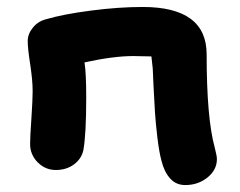

<svg xmlns="http://www.w3.org/2000/svg" viewBox="-20 -516 684 548"><path d="M508.8 12.2Q482.4 12.2 465.6 -6.6Q448.7 -25.4 440.9 -57.1Q434.1 -82 429.2 -123.5Q424.3 -165 422.4 -194.1Q420.4 -223.1 418.2 -269.8Q416 -316.4 416 -319.8Q415.5 -328.1 413.8 -340.3Q412.1 -352.5 412.1 -355L359.9 -356Q304.2 -356 221.2 -337.9Q226.1 -307.1 226.1 -238.8Q226.1 -130.9 217.8 -86.9Q212.4 -62.5 190.9 -46.6Q169.4 -30.8 139.2 -30.8Q109.4 -30.8 87.6 -52.7Q65.9 -74.7 65.9 -105Q65.9 -123.5 69.6 -177.7Q73.2 -231.9 73.2 -255.9Q73.2 -286.6 66.2 -332.3Q59.1 -377.9 59.1 -398.9Q59.1 -418.9 73.7 -437Q88.4 -455.1 110.8 -460.9Q160.6 -475.6 239.7 -485.8Q318.8 -496.1 387.2 -496.1Q569.8 -496.1 569.8 -360.8Q569.8 -178.7 592.8 -95.2Q599.1 -70.8 599.1 -62Q599.1 -31.2 572.3 -9.5Q545.4 12.2 508.8 12.2Z"/></svg>

Font: Shantell Sans Irregular
Style: Bold
Weight: 700
Designer: Stephen Nixon, Anya Danilova, Shantell Martin
Foundry: Arrow Type
Version: Version 1.006;[9816181b4]